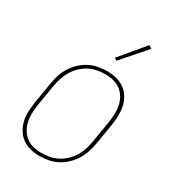

<svg xmlns="http://www.w3.org/2000/svg" viewBox="-182 -848 865 958"><g transform="rotate(30 250.0 -369.0)"><path d="M195 8Q168 8 142 1.5Q116 -5 95.5 -20Q75 -35 61.5 -57Q48 -79 42 -105Q36 -131 37.5 -158.5Q39 -186 43 -213L63 -333Q67 -359 75 -384Q83 -409 97.5 -432Q112 -455 132 -474Q152 -493 176 -505.5Q200 -518 226 -523Q252 -528 278 -528Q305 -528 331.5 -521.5Q358 -515 378.5 -500Q399 -485 412.5 -463Q426 -441 431.5 -415Q437 -389 436 -361.5Q435 -334 431 -307L411 -187Q406 -161 398 -136Q390 -111 375.5 -88Q361 -65 341 -46Q321 -27 297 -14.5Q273 -2 247 3Q221 8 195 8ZM196 -10Q219 -10 243 -14.5Q267 -19 289 -30.5Q311 -42 329.5 -60Q348 -78 360.5 -99Q373 -120 380 -143.5Q387 -167 391 -190L411 -310Q415 -334 416 -358.5Q417 -383 412.5 -406.5Q408 -430 396.5 -450Q385 -470 367 -484Q349 -498 325.5 -504Q302 -510 277 -510Q254 -510 230.5 -505.5Q207 -501 185 -489.5Q163 -478 144.5 -460Q126 -442 113.5 -421Q101 -400 93.5 -376.5Q86 -353 82 -330L62 -210Q59 -186 57.5 -161.5Q56 -137 61 -113.5Q66 -90 77.5 -70Q89 -50 106.5 -36Q124 -22 147.5 -16Q171 -10 196 -10ZM290 -595 277 -605 395 -746 412 -734Z"/></g></svg>

Font: Iosevka Thin Oblique
Style: Regular
Weight: 100
Italic angle: -9°
Monospace: yes
Designer: Belleve Invis
Foundry: Belleve Invis
Version: Version 32.5.0; ttfautohint (v1.8.4)